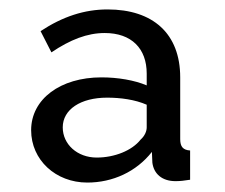

<svg xmlns="http://www.w3.org/2000/svg" viewBox="-20 -731 478 407"><path d="M46 -455C46 -392 98 -344 165 -344C219 -344 269 -367 302 -409L303 -386C306 -363 323 -347 352 -347C362 -347 370 -348 383 -350V-412C368 -413 362 -420 362 -436V-567C362 -660 304 -711 208 -711C159 -711 113 -696 66 -665L89 -620C129 -647 165 -661 202 -661C259 -661 291 -628 291 -575V-550C265 -561 230 -567 195 -567C108 -567 46 -521 46 -455ZM278 -435C260 -412 223 -397 185 -397C144 -397 113 -425 113 -461C113 -499 151 -524 207 -524C235 -524 266 -520 291 -509V-461C291 -453 287 -443 278 -435Z"/></svg>

Font: FIGSv2-sans-serif Medium
Style: Regular
Weight: 500
Designer: Matt McInerney, Pablo Impallari, Rodrigo Fuenzalida,Mirko Velimirovic
Foundry: Matt McInerney, Pablo Impallari, Rodrigo Fuenzalida
Version: Version 4.021;hotconv 1.0.109;makeotfexe 2.5.65596